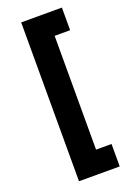

<svg xmlns="http://www.w3.org/2000/svg" viewBox="-170 -823 715 1037"><g transform="rotate(-20 187.0 -304.5)"><path d="M329 -761V-631H240V23H329V152H95V-761Z"/></g></svg>

Font: Josefin Sans
Style: Bold
Weight: 700
Designer: Santiago Orozco
Foundry: Typemade
Version: Version 2.000